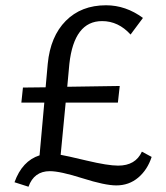

<svg xmlns="http://www.w3.org/2000/svg" viewBox="-20 -685 628 728"><path d="M518 -110 555 -90Q539 -41 504 -11.5Q469 18 421 18Q378 18 293 -9Q208 -36 169 -36Q109 -36 88 23L35 6Q64 -75 130 -96L148 -296H61L67 -353L153 -354L161 -443Q171 -547 229.5 -606Q288 -665 382 -665Q457 -665 522 -617L475 -554Q429 -605 367 -605Q261 -605 243 -443L235 -356L434 -359L427 -296H229L210 -98Q229 -95 309 -76Q389 -57 428 -57Q494 -57 518 -110Z"/></svg>

Font: EauTest Medium
Style: Regular
Weight: 500
Designer: Christian Thalmann (Catharsis Fonts)
Version: Version 0.001;PS 000.001;hotconv 1.0.88;makeotf.lib2.5.64775